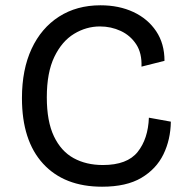

<svg xmlns="http://www.w3.org/2000/svg" viewBox="-20 -693 707 726"><path d="M366 13Q223 13 143 -74Q63 -161 63 -322Q63 -430 99.5 -508.5Q136 -587 203 -630Q270 -673 360 -673Q430 -673 484.5 -647.5Q539 -622 570.5 -575Q602 -528 602 -463L515 -441Q517 -492 495 -525.5Q473 -559 436.5 -576Q400 -593 358 -593Q306 -593 260 -565Q214 -537 185.5 -478Q157 -419 157 -325Q157 -234 184 -177.5Q211 -121 258.5 -95Q306 -69 369 -69Q461 -69 500.5 -118.5Q540 -168 543 -248L626 -233Q625 -165 598 -109.5Q571 -54 514.5 -20.5Q458 13 366 13Z"/></svg>

Font: Bricolage Grotesque 12pt
Style: Regular
Weight: 400
Designer: Mathieu Triay
Foundry: Atelier Triay
Version: Version 1.001; ttfautohint (v1.8.4.7-5d5b);gftools[0.9.33.de